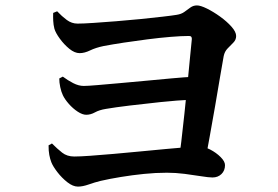

<svg xmlns="http://www.w3.org/2000/svg" viewBox="-20 -728 1040 719"><path d="M648.3 -119.3Q653 -149.4 658.9 -197.6Q664.8 -245.7 670.6 -302.3Q676.5 -358.8 682 -413.6Q687.5 -468.3 691.6 -513Q695.8 -557.6 698.3 -580.6Q699.6 -593.3 687.9 -593.3Q659.4 -593.3 618.6 -589.9Q577.7 -586.5 532.4 -580.7Q487.1 -574.9 444 -568.4Q401 -561.9 367.6 -555.5Q338.4 -549.4 317.4 -539.2Q296.5 -529 278.2 -529Q259.6 -529 239.7 -545.2Q219.8 -561.5 204.1 -583.1Q188.4 -604.6 183.7 -620.5Q180 -635 179.3 -650.3Q178.6 -665.5 179.1 -679.6L194 -685.7Q211.6 -667 230.1 -653.3Q248.6 -639.6 270.3 -639.6Q291.6 -639.6 330.3 -642.2Q369 -644.8 415.4 -648.5Q461.7 -652.1 507.1 -656.7Q552.5 -661.4 588.4 -665.5Q624.3 -669.6 641.1 -672.4Q659.3 -675.1 670.8 -683.7Q682.3 -692.4 693.2 -700Q704 -707.7 717.6 -707.7Q730.9 -707.7 755 -695.9Q779 -684 804.2 -665.9Q829.3 -647.8 846.8 -628.2Q864.3 -608.6 864.3 -593.1Q864.3 -579 853.9 -568.5Q843.5 -558 832.3 -546.5Q821 -534.9 817.6 -517.6Q812.3 -487.4 803.8 -438.2Q795.4 -389 785.7 -331.6Q776 -274.2 765.7 -218.9Q755.4 -163.7 747.5 -119.8ZM271.9 -29.2Q253.1 -29.2 232.2 -45.6Q211.3 -62.1 194.9 -83.4Q178.5 -104.7 172.3 -120.3Q167.5 -132.6 164.6 -147.9Q161.7 -163.1 161.9 -183.8L174.6 -190.7Q194.5 -170.8 212.8 -156.3Q231.1 -141.9 258.1 -141.9Q278.8 -141.9 317.2 -144.6Q355.5 -147.4 404.4 -151.6Q453.3 -155.8 504.2 -160.8Q555.2 -165.7 601.2 -170Q647.2 -174.2 679.9 -176.9Q712.6 -179.7 724.5 -179.7Q744.4 -179.7 767.1 -168Q789.7 -156.3 806.2 -139.8Q822.6 -123.4 822.6 -109.7Q822.6 -89 809.3 -76.2Q796.1 -63.4 775.7 -63.4Q761.6 -63.4 733.4 -68Q705.2 -72.5 671.5 -76.9Q637.7 -81.2 604.9 -81.2Q563.1 -81.2 518.9 -76.7Q474.8 -72.2 432.9 -65.3Q391.1 -58.5 357.2 -50.7Q335 -45.3 312.2 -37.2Q289.5 -29.2 271.9 -29.2ZM302.9 -298.2Q288.8 -298.2 270.9 -309.9Q253.1 -321.6 237.9 -338.8Q222.7 -356.1 215.5 -371.2Q209.3 -384 205.6 -401.8Q201.8 -419.6 202 -434.2L215.2 -441.1Q233.6 -427.2 254.1 -416.7Q274.6 -406.2 293.6 -406.2Q308 -406.2 343.3 -409.2Q378.6 -412.2 425.9 -416.4Q473.2 -420.5 524.5 -425.4Q575.8 -430.2 623.5 -434.6Q671.2 -439 706 -440.7L701.5 -355Q642.5 -352.2 580.8 -345.7Q519.1 -339.2 465.3 -332.7Q411.6 -326.2 376.6 -320.2Q351.5 -316.1 335.4 -307.1Q319.3 -298.2 302.9 -298.2Z"/></svg>

Font: Noto Serif SC ExtraLight
Style: Regular
Weight: 200
Designer: Ryoko NISHIZUKA 西塚涼子 (kana & ideographs); Frank Grießhammer (Latin, Greek & Cyrillic); Wenlong ZHANG 张文龙 (bopomofo); San
Foundry: Adobe
Version: Version 2.002-H1;hotconv 1.1.0;makeotfexe 2.6.0